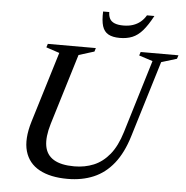

<svg xmlns="http://www.w3.org/2000/svg" viewBox="-58 -923 961 992"><g transform="rotate(5 422.0 -427.0)"><path d="M217.5 -265Q196.5 -195 204.5 -148.8Q212.5 -102.5 250.8 -79.5Q289 -56.5 357.5 -56.5Q412 -56.5 458 -75.5Q504 -94.5 539.8 -138Q575.5 -181.5 598 -255.5L713 -633.5L642 -656.5L648 -675H844L838 -656.5L758 -632L637.5 -237.5Q611 -150 567.2 -95Q523.5 -40 463.5 -14.5Q403.5 11 328 11Q239 11 182 -20Q125 -51 107.2 -113Q89.5 -175 117.5 -267.5L229.5 -633.5L160.5 -656.5L166.5 -675H415.5L410 -656.5L329.5 -631.5ZM547 -803.5Q574.5 -803.5 596.2 -810.8Q618 -818 635 -832Q652 -846 664 -866.5H702.5Q676 -817 651.5 -789Q627 -761 598.8 -749.5Q570.5 -738 534 -738Q496.5 -738 474.2 -750.5Q452 -763 443.2 -791Q434.5 -819 436.5 -866.5H468.5Q468.5 -846.5 476 -832.2Q483.5 -818 501 -810.8Q518.5 -803.5 547 -803.5Z"/></g></svg>

Font: Newsreader 24pt Medium
Style: Italic
Weight: 500
Italic angle: -17°
Designer: Hugues Gentile
Foundry: Production Type
Version: Version 1.003